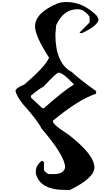

<svg xmlns="http://www.w3.org/2000/svg" viewBox="-20 -1427 1030 1870"><path d="M629.9 -1407.2Q790 -1407.2 923.8 -1272.5L939.5 -1240.2Q939.5 -1180.7 781.2 -1105.5H756.8V-1112.3L852.5 -1208V-1265.6Q796.9 -1336.9 741.2 -1336.9H733.4Q598.6 -1336.9 527.3 -1182.6L519.5 -1092.8Q519.5 -810.5 677.7 -726.6Q771.5 -641.6 916 -540V-514.6Q743.2 -457 495.1 -251V-245.1Q495.1 -212.9 646.5 -116.2Q899.4 79.1 899.4 204.1Q899.4 305.7 662.1 422.9H614.3Q368.2 422.9 329.1 262.7V243.2Q329.1 183.6 384.8 140.6H392.6L408.2 153.3V230.5Q423.8 255.9 456.1 268.6H503.9Q601.6 268.6 614.3 204.1Q614.3 92.8 384.8 -174.8Q345.7 -253.9 210 -405.3Q146.5 -480.5 130.9 -540Q130.9 -568.4 217.8 -604.5Q417 -774.4 456.1 -861.3V-868.2Q321.3 -1077.1 321.3 -1169.9Q321.3 -1302.7 543 -1394.5Q574.2 -1407.2 629.9 -1407.2ZM281.2 -495.1V-476.6L392.6 -373H408.2Q597.7 -543 701.2 -604.5Q591.8 -719.7 550.8 -719.7Q529.3 -719.7 400.4 -579.1Q382.8 -579.1 281.2 -495.1Z"/></svg>

Font: EG Dragon Caps 
Style: Regular
Weight: 400
Designer: Bill Roach / W.K. Roach
Version: Version 1.00 April 18, 2012, initial release